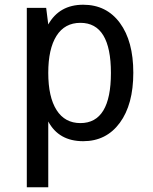

<svg xmlns="http://www.w3.org/2000/svg" viewBox="-20 -580 642 808"><path d="M92.8 -546.9H174.3L183.1 -477.1Q230 -560.1 330.1 -560.1Q428.2 -560.1 484.6 -483.4Q541 -406.7 541 -273.9Q541 -140.1 484.1 -63Q427.2 14.2 330.1 14.2Q227.5 14.2 183.1 -68.8V208H92.8ZM318.4 -62Q446.8 -62 446.8 -272.9Q446.8 -483.9 318.4 -483.9Q252.4 -483.9 217.8 -429.2Q183.1 -374.5 183.1 -273.4Q183.1 -171.9 218 -116.9Q252.9 -62 318.4 -62Z"/></svg>

Font: Vazir Code Hack
Style: Code-Hack
Weight: 400
Foundry: DejaVu fonts team - Redesigned by Saber Rastikerdar
Version: Version 1.1.2